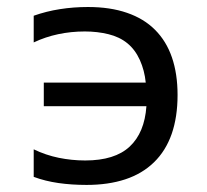

<svg xmlns="http://www.w3.org/2000/svg" viewBox="-20 -519 590 548"><path d="M396 -283.2H105V-215.8H397.9C394.4 -165.4 378.4 -127 350.1 -100.6C321.8 -74.2 279.5 -61 223.1 -61C197.4 -61 172.3 -63.6 147.7 -68.6C123.1 -73.6 99.3 -81.7 76.2 -92.8V-14.2C98.3 -6 121.8 -0.2 146.7 3.4C171.6 7 198.4 8.8 227.1 8.8C268.4 8.8 305.2 3.5 337.4 -7.1C369.6 -17.7 397 -33.9 419.4 -55.7C441.9 -77.5 458.7 -104.5 470 -136.7C481.2 -168.9 486.8 -206.1 486.8 -248C486.8 -288.4 481.4 -324.1 470.7 -355.2C460 -386.3 443.9 -412.5 422.6 -433.8C401.3 -455.2 374.6 -471.4 342.5 -482.4C310.5 -493.5 273.3 -499 231 -499C203.6 -499 177 -497 151.1 -492.9C125.2 -488.9 100.3 -482.6 76.2 -474.1V-397.9C98.3 -408.4 121.6 -416.2 146 -421.4C170.4 -426.6 195.8 -429.2 222.2 -429.2C245.9 -429.2 268.4 -426.6 289.6 -421.4C310.7 -416.2 328.7 -407.6 343.5 -395.5C358.3 -383.5 370.2 -367.5 379.2 -347.7C388.1 -327.8 393.7 -306.3 396 -283.2Z"/></svg>

Font: CodeNewRoman Nerd Font Mono
Style: Regular
Weight: 400
Monospace: yes
Designer: Sam Radian
Foundry: Code New Roman
Version: Version 2.00 November 29, 2014;Nerd Fonts 3.2.1